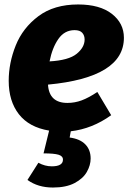

<svg xmlns="http://www.w3.org/2000/svg" viewBox="-20 -571 577 860"><path d="M195 -192Q200 -110 282 -110Q315 -110 346 -121.5Q377 -133 416 -159L478 -55Q393 6 297 17L292 45Q338 51 362 75.5Q386 100 386 139Q386 169 369 199Q352 229 314 249Q276 269 217 269Q150 269 103 235L152 158Q181 174 212 174Q262 174 262 144Q262 128 242 122Q222 116 175 116L200 14Q110 -1 64.5 -59.5Q19 -118 19 -209Q19 -289 50.5 -367.5Q82 -446 152 -498.5Q222 -551 330 -551Q427 -551 481 -509Q535 -467 535 -402Q535 -224 195 -192ZM359 -394Q359 -412 348.5 -424Q338 -436 314 -436Q269 -436 241.5 -396.5Q214 -357 202 -296Q288 -301 323.5 -330Q359 -359 359 -394Z"/></svg>

Font: Trujillo ExtraBold
Style: Italic
Weight: 800
Italic angle: -8°
Designer: Fira Sans original fonts by bBox Type GmbH, Carrois Corporate GbR, & Edenspiekermann AG / Changes by Cristiano Sobral
Foundry: Fira Sans original fonts by bBox Type GmbH, Carrois Corporate GbR, & Edenspiekermann AG / Changes by Cristiano Sobral
Version: Version 4.301;July 28, 2020;FontCreator 13.0.0.2655 64-bit